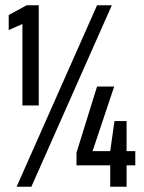

<svg xmlns="http://www.w3.org/2000/svg" viewBox="-20 -708 547 728"><path d="M65 -308V-617L13 -594V-651L81 -688H127V-308ZM43 0 348 -688H404L99 0ZM398 0V-81H270V-129L348 -380H413L331 -135H398L414 -249H460V-135H493V-81H460V0Z"/></svg>

Font: Saira ExtraCondensed SemiBold
Style: Regular
Weight: 600
Width: 2
Designer: Hector Gatti with collaboration of the Omnibus-Type team
Foundry: Omnibus-Type
Version: Version 1.101